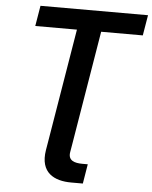

<svg xmlns="http://www.w3.org/2000/svg" viewBox="-61 -777 817 1032"><g transform="rotate(5 347.5 -261.0)"><path d="M342.7 41.9 349.8 0 452.1 -616.8H676.8L695.3 -727.3H115.1L96.6 -616.8H321.4L219.1 0L212 41.9C191.1 167.6 272.7 204.5 361.9 204.5H425.1L442.5 99.1H413C372.2 99.1 334.5 88.8 342.7 41.9Z"/></g></svg>

Font: Margiela Sans Semi Bold
Style: Italic
Weight: 600
Italic angle: -9.39999°
Designer: Stefan Endress, Andreas Faust
Version: Version 1.100;FEAKit 1.0